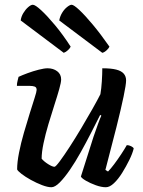

<svg xmlns="http://www.w3.org/2000/svg" viewBox="-20 -787 602 807"><path d="M196 0Q180 0 156.5 -9Q133 -18 109.5 -31Q86 -44 70 -56.5Q54 -69 52 -75Q52 -105 60 -145.5Q68 -186 80.5 -229Q93 -272 105 -310.5Q117 -349 125.5 -375.5Q134 -402 134 -409Q134 -420 126 -423Q118 -426 106 -426H51Q51 -437 54 -448Q57 -459 58 -464Q73 -471 96 -479.5Q119 -488 142.5 -494Q166 -500 180 -500Q204 -500 220.5 -487.5Q237 -475 237 -453Q237 -441 229 -412.5Q221 -384 208.5 -345.5Q196 -307 183.5 -265Q171 -223 163 -185Q155 -147 155 -120Q165 -108 182.5 -97Q200 -86 209 -86Q214 -86 231.5 -109.5Q249 -133 273 -170Q297 -207 322 -249Q347 -291 368.5 -329Q390 -367 402 -391Q406 -414 408 -445Q410 -476 410 -500Q447 -500 468.5 -494.5Q490 -489 500 -477.5Q510 -466 510 -449Q510 -432 499.5 -381.5Q489 -331 469.5 -253Q450 -175 423 -73L434 -66Q445 -77 460 -97Q475 -117 489.5 -139Q504 -161 513 -177Q522 -177 531 -172.5Q540 -168 542 -163Q537 -142 523.5 -114.5Q510 -87 493.5 -60.5Q477 -34 459 -17Q441 0 425 0Q406 0 382.5 -8.5Q359 -17 341 -27.5Q323 -38 320 -45L373 -212Q383 -241 392 -266Q401 -291 406 -301L401 -304Q384 -270 363 -229Q342 -188 319.5 -147.5Q297 -107 274 -73.5Q251 -40 231 -20Q211 0 196 0ZM410 -565 229 -701Q232 -718 241 -733Q250 -748 262 -757.5Q274 -767 281 -767Q290 -767 313.5 -745Q337 -723 370 -683.5Q403 -644 440 -591Q438 -585 428.5 -576Q419 -567 410 -565ZM248 -565 67 -701Q69 -717 78 -732Q87 -747 98.5 -757Q110 -767 118 -767Q128 -767 153 -744Q178 -721 211 -681.5Q244 -642 277 -591Q275 -585 266 -576.5Q257 -568 248 -565Z"/></svg>

Font: Texturina 12pt SemiBold
Style: Italic
Weight: 600
Italic angle: -11°
Version: Version 1.002